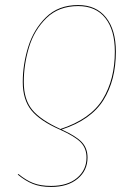

<svg xmlns="http://www.w3.org/2000/svg" viewBox="-20 -547 542 759"><path d="M50 143 53 141Q82 165 111 176.5Q140 188 182 188Q247 188 284.5 156.5Q322 125 322 76Q322 39 299 15.5Q276 -8 218 -34Q138 -69 104 -111Q70 -153 70 -223Q70 -292 91.5 -361.5Q113 -431 162 -479Q211 -527 289 -527Q360 -527 399 -478Q438 -429 438 -343Q438 -230 389 -151.5Q340 -73 224 -35Q281 -9 303.5 15Q326 39 326 76Q326 127 287 159.5Q248 192 182 192Q140 192 110 180Q80 168 50 143ZM434 -343Q434 -428 396.5 -475.5Q359 -523 289 -523Q212 -523 163.5 -475.5Q115 -428 94.5 -359.5Q74 -291 74 -223Q74 -154 107 -113.5Q140 -73 219 -37Q338 -76 386 -154.5Q434 -233 434 -343Z"/></svg>

Font: Fira Sans Condensed Four
Style: Italic
Weight: 100
Width: 3
Italic angle: -8°
Designer: bBox Type GmbH & Carrois Corporate GbR & Edenspiekermann AG
Foundry: bBox Type GmbH & Carrois Corporate GbR & Edenspiekermann AG
Version: Version 4.301